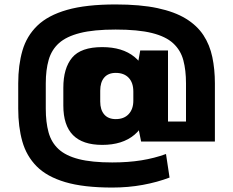

<svg xmlns="http://www.w3.org/2000/svg" viewBox="-20 -767 1049 864"><path d="M485 77Q356 77 273.5 52.5Q191 28 145 -18.5Q99 -65 80.5 -130.5Q62 -196 62 -278V-392Q62 -474 81 -539.5Q100 -605 148 -651.5Q196 -698 281.5 -722.5Q367 -747 500 -747Q611 -747 688.5 -730.5Q766 -714 816.5 -683Q867 -652 895.5 -608.5Q924 -565 935.5 -510Q947 -455 947 -392V-130H736V-220H817V-392Q817 -451 805 -496Q793 -541 759.5 -572Q726 -603 663.5 -618.5Q601 -634 500 -634Q402 -634 340.5 -618.5Q279 -603 245.5 -573Q212 -543 199 -497.5Q186 -452 186 -392V-278Q186 -217 198.5 -171.5Q211 -126 243.5 -96Q276 -66 334.5 -51Q393 -36 485 -36Q557 -36 616 -45.5Q675 -55 727 -74L743 32Q688 53 622.5 65Q557 77 485 77ZM440 -115Q352 -115 308.5 -159Q265 -203 265 -292V-372Q265 -460 304.5 -507.5Q344 -555 440 -555Q531 -555 585 -511Q639 -467 639 -394V-282Q639 -206 585 -160.5Q531 -115 440 -115ZM501 -231Q538 -231 559 -253.5Q580 -276 580 -314V-355Q580 -395 559 -417Q538 -439 501 -439Q467 -439 449 -418Q431 -397 431 -359V-310Q431 -273 449 -252Q467 -231 501 -231ZM580 -305V-365L611 -540H736V-130H615Z"/></svg>

Font: Pathway Extreme 28pt ExtraBold
Style: Regular
Weight: 800
Designer: Eduardo Rodriguez Tunni
Foundry: Eduardo Rodriguez Tunni
Version: Version 1.001;gftools[0.9.26]